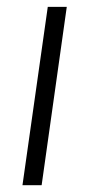

<svg xmlns="http://www.w3.org/2000/svg" viewBox="-20 -543 263 563"><path d="M175.8 -522.9 102.1 0H45.9L120.1 -522.9Z"/></svg>

Font: Fira Sans Compressed Light
Style: Italic
Weight: 300
Width: 3
Italic angle: -8°
Designer: Carrois Corporate & Edenspiekermann AG
Foundry: Carrois Corporate GbR & Edenspiekermann AG
Version: Version 4.203;PS 004.203;hotconv 1.0.88;makeotf.lib2.5.64775